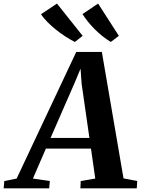

<svg xmlns="http://www.w3.org/2000/svg" viewBox="-95 -1030 770 1050"><path d="M-75 0 -71.5 -40 -4 -53.5 322 -746H462L580.5 -54.5L655.5 -40L653 0H344.5L346.5 -40L426 -53.5L402.5 -217.5H156L85 -53.5L177.5 -40L174 0ZM181.5 -275.5H394L351.5 -571L345.5 -654.5L314.5 -580ZM555 -834 511 -800.5Q487 -815 464.5 -833Q442 -851 422.2 -871Q402.5 -891 385.8 -911.8Q369 -932.5 356 -953L441.5 -1010.5ZM357 -834 314.5 -800.5Q289.5 -813 262.5 -830.5Q235.5 -848 209.8 -868.8Q184 -889.5 163.2 -910.8Q142.5 -932 129 -952L216.5 -1010.5Z"/></svg>

Font: Merriweather 48pt
Style: Bold Italic
Weight: 700
Italic angle: -7.8°
Version: Version 2.101